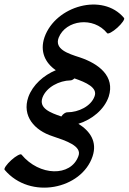

<svg xmlns="http://www.w3.org/2000/svg" viewBox="-39 -569 581 867"><path d="M-18 198C98 335 330 285 379 137C401 71 368 23 315 -10C376 -29 432 -74 452 -133C481 -224 408 -281 321 -310C268 -327 206 -347 226 -399C258 -479 383 -496 445 -419C449 -414 470 -425 491 -444C512 -463 526 -483 521 -488C425 -603 212 -543 162 -401C140 -337 165 -285 213 -252C158 -229 109 -186 89 -131C59 -45 117 20 198 46C257 66 333 90 315 136C281 230 139 227 58 129C54 124 33 135 12 154C-9 173 -23 193 -18 198ZM153 -129C171 -176 229 -205 279 -206C285 -206 292 -210 297 -215C350 -197 403 -173 388 -134C372 -89 315 -62 266 -62C256 -62 245 -54 238 -43C188 -60 135 -80 153 -129Z"/></svg>

Font: Nupuram Condensed Oblique
Style: Regular
Weight: 400
Width: 3
Designer: Santhosh Thottingal (santhosh.thottingal@gmail.com)
Foundry: SMC
Version: Version 1.000